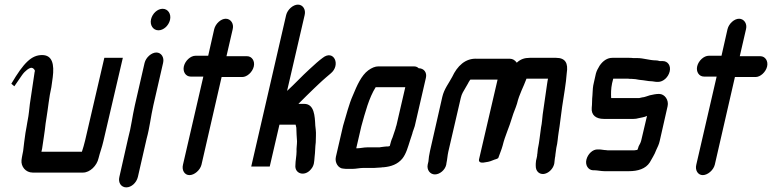

<svg xmlns="http://www.w3.org/2000/svg" viewBox="-20 -720 3337 830"><path d="M109 -270C107 -253 104 -220 100 -202C99 -193 96 -183 95 -173L90 -145C86 -118 83 -93 80 -67L77 -52C75 -43 74 -35 73 -28C70 0 91 26 121 26H339C369 26 399 -4 406 -36C412 -61 421 -83 427 -110L511 -470H431L348 -113C344 -95 339 -80 334 -64H159L162 -77C166 -107 174 -153 177 -185L181 -211C188 -253 192 -300 202 -343L208 -386C215 -441 207 -482 162 -482C117 -482 83 -450 29 -358L42 -347L75 -395C89 -415 107 -427 116 -427C123 -427 131 -419 131 -412L130 -411Z M605 -448 563 -265C552 -217 547 -170 534 -123L496 45C490 70 504 90 526 90C548 90 570 70 576 45L614 -121C627 -168 632 -217 643 -265L685 -448C691 -472 677 -493 656 -493C635 -493 611 -472 605 -448ZM633 -637C627 -611 642 -589 665 -589C687 -589 709 -609 715 -634C721 -660 706 -682 683 -682C661 -682 639 -662 633 -637Z M906 -594 880 -479H825C804 -479 781 -458 775 -434C769 -410 783 -389 804 -389H859L771 -8C765 16 778 37 799 37C820 37 845 16 851 -8L938 -387H1027C1048 -387 1071 -408 1077 -432C1083 -456 1069 -477 1048 -477H959L986 -594C992 -618 977 -639 956 -639C935 -639 912 -618 906 -594Z M1217 -655 1066 0H1146L1188 -181H1258C1260 -173 1261 -169 1261 -168C1262 -148 1262 -128 1264 -109C1264 -94 1261 -79 1262 -65C1262 -47 1257 -24 1257 -6C1253 31 1297 45 1324 12C1339 -5 1338 -21 1340 -42C1343 -65 1342 -82 1345 -105C1345 -122 1347 -144 1345 -159L1343 -177C1341 -218 1339 -271 1295 -271H1270L1271 -272C1294 -295 1315 -316 1338 -338L1357 -356C1367 -366 1378 -375 1389 -385C1396 -391 1402 -396 1409 -402C1455 -439 1423 -508 1375 -470C1366 -463 1359 -458 1349 -449L1317 -420C1284 -390 1254 -357 1221 -327L1297 -655C1303 -679 1289 -700 1268 -700C1247 -700 1223 -679 1217 -655Z M1525 -79H1520L1542 -174C1559 -235 1575 -297 1604 -343H1732L1694 -179C1691 -172 1691 -168 1690 -165C1688 -160 1687 -154 1684 -147L1677 -126C1671 -113 1669 -104 1665 -89C1663 -88 1660 -87 1658 -87C1654 -87 1648 -87 1642 -86L1626 -84C1623 -83 1620 -83 1617 -83H1567C1553 -83 1537 -79 1525 -79ZM1465 9C1469 10 1477 10 1485 10H1505C1518 10 1536 6 1549 6H1597C1605 6 1618 4 1628 4C1632 3 1636 3 1639 3C1671 0 1699 -10 1719 -34C1736 -55 1744 -86 1753 -114L1760 -135C1763 -142 1763 -146 1764 -149C1767 -156 1769 -164 1773 -175L1821 -383C1827 -407 1812 -425 1790 -425C1785 -430 1778 -433 1770 -433H1615C1602 -433 1587 -427 1572 -416C1542 -394 1523 -350 1506 -309C1488 -269 1477 -222 1463 -176L1432 -42C1426 -17 1443 9 1465 9Z M1832 -22 1829 -9C1824 14 1839 34 1860 34C1881 34 1904 15 1909 -8L1910 -15C1914 -33 1914 -46 1918 -64L1972 -297C1976 -315 1984 -326 1992 -340L2003 -359C2005 -364 2008 -368 2010 -371C2010 -372 2011 -373 2012 -374C2012 -375 2013 -375 2014 -376H2131L2051 -32C2048 -20 2057 -16 2069 -17C2084 -19 2097 -21 2110 -27C2121 -32 2129 -32 2134 -37C2140 -55 2148 -72 2153 -91C2163 -133 2182 -171 2194 -213C2200 -234 2209 -252 2215 -272C2225 -314 2243 -344 2256 -380H2349C2347 -372 2347 -368 2345 -357C2339 -315 2332 -267 2326 -225C2324 -210 2323 -187 2319 -170C2314 -138 2312 -107 2305 -76C2304 -68 2304 -63 2303 -56C2302 -53 2302 -50 2302 -47L2300 -37C2298 -30 2296 -21 2296 -12V-3C2296 8 2299 18 2307 25C2333 47 2376 15 2377 -21L2378 -30C2378 -33 2379 -36 2379 -38C2380 -43 2381 -47 2381 -52C2383 -62 2383 -71 2385 -81C2391 -105 2391 -124 2395 -148L2399 -174C2403 -201 2406 -231 2410 -258C2417 -306 2427 -359 2430 -404C2437 -447 2424 -470 2384 -470H2270C2247 -470 2230 -464 2214 -449C2206 -460 2196 -466 2185 -466H2044C1991 -470 1956 -433 1935 -388C1921 -361 1900 -336 1892 -301L1839 -68C1835 -51 1833 -35 1832 -22Z M2829 -314C2815 -314 2803 -311 2789 -308C2781 -306 2765 -299 2756 -299C2752 -298 2747 -297 2743 -296H2622C2621 -315 2621 -337 2626 -360L2631 -380H2694C2700 -379 2705 -379 2711 -379C2722 -379 2733 -377 2743 -375L2761 -373C2772 -372 2782 -369 2792 -369C2801 -369 2812 -366 2820 -366H2825C2847 -366 2869 -386 2875 -411C2881 -436 2867 -456 2845 -456H2832C2825 -458 2820 -459 2815 -459C2788 -459 2762 -469 2734 -469H2717C2711 -470 2705 -470 2700 -470H2627C2606 -470 2587 -458 2572 -436C2564 -423 2559 -413 2556 -402L2547 -362C2545 -355 2544 -347 2543 -339L2542 -324C2542 -318 2541 -312 2541 -307C2539 -291 2540 -270 2538 -254C2535 -222 2557 -206 2590 -206H2719C2727 -206 2733 -207 2740 -209C2752 -212 2766 -213 2777 -219L2752 -113C2750 -104 2745 -95 2741 -88C2739 -83 2738 -76 2735 -72C2729 -71 2724 -70 2721 -70H2613C2609 -70 2604 -70 2600 -71C2591 -71 2579 -74 2570 -74H2564C2542 -75 2521 -54 2515 -30C2509 -6 2523 15 2543 16H2548C2562 16 2578 20 2593 20H2699C2737 20 2771 10 2789 -18C2798 -35 2809 -50 2817 -72C2822 -83 2829 -96 2832 -111L2866 -261C2872 -287 2854 -314 2829 -314Z M3125 -594 3099 -479H3044C3023 -479 3000 -458 2994 -434C2988 -410 3002 -389 3023 -389H3078L2990 -8C2984 16 2997 37 3018 37C3039 37 3064 16 3070 -8L3157 -387H3246C3267 -387 3290 -408 3296 -432C3302 -456 3288 -477 3267 -477H3178L3205 -594C3211 -618 3196 -639 3175 -639C3154 -639 3131 -618 3125 -594Z"/></svg>

Font: Electronic
Style: CircIt
Weight: 900
Version: Version 1.011